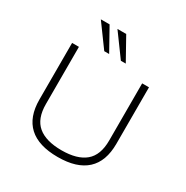

<svg xmlns="http://www.w3.org/2000/svg" viewBox="-208 -1111 1249 1291"><g transform="rotate(30 416.0 -465.5)"><path d="M416 8Q267 8 192 -61Q117 -130 117 -266V-705H170V-261Q170 -148 232 -96Q294 -44 416 -44Q537 -44 599 -96Q661 -148 661 -261V-705H714V-266Q714 -130 639 -61Q564 8 416 8ZM461 -765 334 -939H402L499 -765ZM332 -765 205 -939H273L370 -765Z"/></g></svg>

Font: Nunito Sans 7pt SemiExpanded ExtraLight
Style: Regular
Weight: 250
Width: 6
Designer: Vernon Adams
Foundry: Vernon Adams
Version: Version 3.101;gftools[0.9.27]